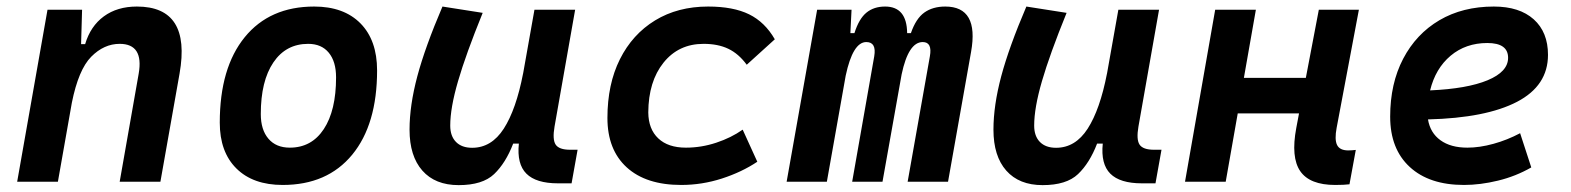

<svg xmlns="http://www.w3.org/2000/svg" viewBox="-20 -547 4728 578"><path d="M31.7 0 123 -517.6H227.1L224.1 -414.1H236.3Q252.4 -468.3 292.7 -497.8Q333 -527.3 392.1 -527.3Q556.2 -527.3 520.5 -325.2L462.9 0H340.3L397.5 -325.2Q413.1 -415 340.3 -415Q293 -415 254.6 -376.2Q216.3 -337.4 196.3 -237.8L154.3 0Z M831.1 9.8Q741.7 9.8 691.7 -39.8Q641.6 -89.4 641.6 -177.7Q641.6 -342.8 716.8 -435.1Q792 -527.3 925.8 -527.3Q1015.1 -527.3 1065.2 -476.6Q1115.2 -425.8 1115.2 -335Q1115.2 -172.4 1040.3 -81.3Q965.3 9.8 831.1 9.8ZM852.5 -102.5Q918 -102.5 954.8 -158.4Q991.7 -214.4 991.7 -314Q991.7 -361.8 969.7 -388.4Q947.8 -415 907.7 -415Q840.8 -415 803 -359.1Q765.1 -303.2 765.1 -203.6Q765.1 -156.2 788.1 -129.4Q811 -102.5 852.5 -102.5Z M1360.8 10.3Q1290 10.3 1251.5 -33.4Q1212.9 -77.1 1212.9 -156.7Q1212.9 -229.5 1236.3 -317.4Q1259.8 -405.3 1312 -527.3L1433.1 -508.3Q1382.3 -383.3 1358.9 -302.7Q1335.4 -222.2 1335.4 -168.9Q1335.4 -137.2 1352.8 -119.6Q1370.1 -102.1 1401.4 -102.1Q1459.5 -102.1 1496.6 -159.7Q1533.7 -217.3 1554.7 -325.7V-325.2L1588.9 -517.6H1711.4L1649.4 -166Q1642.6 -127 1652.8 -111.6Q1663.1 -96.2 1696.3 -96.2H1718.8L1700.7 4.9H1659.7Q1593.8 4.9 1564.7 -24.2Q1535.6 -53.2 1542 -114.7H1524.9Q1502.4 -56.2 1467.5 -22.9Q1432.6 10.3 1360.8 10.3Z M2044.9 -102.5Q2091.3 -102.5 2136.2 -117.4Q2181.2 -132.3 2215.8 -156.7L2259.8 -60.1Q2212.9 -28.8 2153.1 -9.5Q2093.3 9.8 2030.8 9.8Q1924.8 9.8 1866.7 -43.2Q1808.6 -96.2 1808.6 -191.9Q1808.6 -293.5 1846.2 -368.7Q1883.8 -443.8 1952.1 -485.6Q2020.5 -527.3 2111.8 -527.3Q2187.5 -527.3 2235.1 -503.9Q2282.7 -480.5 2312.5 -428.7L2228 -352.1Q2203.6 -385.3 2172.6 -400.1Q2141.6 -415 2098.1 -415Q2022.9 -415 1977.5 -358.4Q1932.1 -301.8 1931.6 -208.5Q1932.1 -158.2 1961.7 -130.4Q1991.2 -102.5 2044.9 -102.5Z M2543.5 -517.6 2540 -447.3H2552.2Q2565.9 -490.7 2588.4 -509Q2610.8 -527.3 2644.5 -527.3Q2710 -527.3 2710.9 -447.3H2722.2Q2737.3 -491.2 2762.7 -509.3Q2788.1 -527.3 2825.7 -527.3Q2927.7 -527.3 2903.3 -390.6L2834 0H2712.4L2779.3 -377.4Q2787.1 -420.4 2757.8 -420.4Q2714.8 -420.4 2694.3 -323.2L2636.7 0H2545.4L2611.8 -377.4Q2619.1 -420.4 2587.9 -420.4Q2547.4 -420.4 2525.9 -319.3L2469.2 0H2348.1L2439.9 -517.6Z M3118.7 10.3Q3047.9 10.3 3009.3 -33.4Q2970.7 -77.1 2970.7 -156.7Q2970.7 -229.5 2994.1 -317.4Q3017.6 -405.3 3069.8 -527.3L3190.9 -508.3Q3140.1 -383.3 3116.7 -302.7Q3093.3 -222.2 3093.3 -168.9Q3093.3 -137.2 3110.6 -119.6Q3127.9 -102.1 3159.2 -102.1Q3217.3 -102.1 3254.4 -159.7Q3291.5 -217.3 3312.5 -325.7V-325.2L3346.7 -517.6H3469.2L3407.2 -166Q3400.4 -127 3410.6 -111.6Q3420.9 -96.2 3454.1 -96.2H3476.6L3458.5 4.9H3417.5Q3351.6 4.9 3322.5 -24.2Q3293.5 -53.2 3299.8 -114.7H3282.7Q3260.3 -56.2 3225.3 -22.9Q3190.4 10.3 3118.7 10.3Z M3547.4 0 3638.2 -517.6H3760.7L3724.6 -312.5H3911.1L3950.2 -517.6H4070.8L4003.9 -162.6Q3997.1 -127 4005.1 -110.6Q4013.2 -94.2 4038.6 -94.2Q4049.3 -94.2 4061.5 -95.7L4042.5 7.8Q4026.4 9.8 3999.5 9.8Q3922.9 9.8 3894.3 -31.7Q3865.7 -73.2 3882.3 -161.6L3890.6 -205.6H3706.1L3669.9 0Z M4397.5 -102.5Q4434.1 -102.5 4475.8 -114Q4517.6 -125.5 4556.2 -146L4589.8 -43Q4543 -16.1 4489.5 -3.2Q4436 9.8 4387.2 9.8Q4282.7 9.8 4223.9 -44.4Q4165 -98.6 4165 -195.8Q4165 -295.4 4204.1 -370.1Q4243.2 -444.8 4313.2 -486.1Q4383.3 -527.3 4477.1 -527.3Q4554.2 -527.3 4597.2 -488.8Q4640.1 -450.2 4640.1 -381.8Q4640.1 -289.1 4546.9 -240.5Q4453.6 -191.9 4278.8 -187.5Q4285.6 -147 4316.4 -124.8Q4347.2 -102.5 4397.5 -102.5ZM4285.2 -274.9Q4396.5 -279.8 4458.3 -305.4Q4520 -331.1 4520 -373Q4520 -417.5 4457.5 -417.5Q4392.6 -417.5 4346.9 -379.2Q4301.3 -340.8 4285.2 -274.9Z"/></svg>

Font: Cascadia Code NF SemiBold
Style: Italic
Weight: 600
Italic angle: -10°
Monospace: yes
Designer: Aaron Bell
Foundry: Saja Typeworks
Version: Version 2404.023; ttfautohint (v1.8.4)